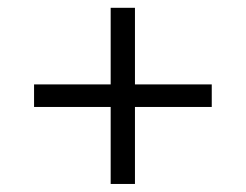

<svg xmlns="http://www.w3.org/2000/svg" viewBox="-20 -616 624 487"><path d="M260.7 -344.7H66.4V-401.9H260.7V-596.2H322.3V-401.9H517.1V-344.7H322.3V-149.4H260.7Z"/></svg>

Font: Duru Sans
Style: Regular
Weight: 400
Designer: Onur Yazõcõgil
Foundry: Onur Yazõcõgil
Version: Version 1.002